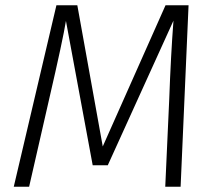

<svg xmlns="http://www.w3.org/2000/svg" viewBox="-20 -705 808 725"><path d="M662 0H604L619 -330Q625 -495 635 -627L387 -81H330L229 -626Q218 -557 165 -328L90 0H32L193 -685H272L368 -152L605 -685H692Z"/></svg>

Font: FiraGO Light
Style: Italic
Weight: 300
Italic angle: -8°
Designer: bBox Type GmbH
Foundry: bBox Type GmbH
Version: Version 1.001